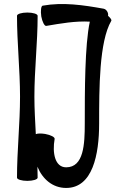

<svg xmlns="http://www.w3.org/2000/svg" viewBox="-20 -878 602 949"><path d="M209 -750C280 -762 352 -775 424 -771C399 -656 399 -425 399 -267C399 -165 394 -51 307 -51C251 -51 238 -123 250 -191C252 -200 231 -211 203 -216C184 -219 166 -219 157 -215C154 -277 150 -338 150 -400C150 -533 166 -667 166 -800C166 -809 143 -816 115 -816C87 -816 64 -809 64 -800C64 -667 79 -533 79 -400C79 -267 64 -133 64 0C64 9 87 16 115 16C143 16 166 9 166 0C166 -18 165 -36 165 -54C190 7 240 51 307 51C438 51 470 -114 470 -267C470 -441 470 -672 530 -775C533 -780 526 -789 514 -800C517 -814 507 -832 492 -835C392 -853 291 -868 191 -850C183 -849 180 -825 184 -797C189 -770 200 -748 209 -750Z"/></svg>

Font: Nupuram Condensed Medium
Style: Regular
Weight: 500
Width: 3
Designer: Santhosh Thottingal (santhosh.thottingal@gmail.com)
Foundry: SMC
Version: Version 1.000